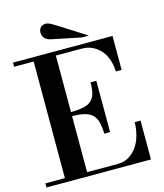

<svg xmlns="http://www.w3.org/2000/svg" viewBox="-132 -1022 956 1120"><g transform="rotate(-15 345.5 -462.0)"><path d="M415 -216Q414 -258 406.5 -286Q399 -314 381.5 -331Q364 -348 334.5 -355.5Q305 -363 260 -363V-25H446Q483 -25 512 -42Q541 -59 561.5 -88Q582 -117 592.5 -155Q603 -193 604 -235H639V0H8V-25H126V-729H8V-754H609V-549H574Q573 -585 562.5 -618Q552 -651 531.5 -675.5Q511 -700 482 -714.5Q453 -729 416 -729H260V-388Q305 -388 335 -394.5Q365 -401 383 -417Q401 -433 408 -459.5Q415 -486 415 -526H450V-216ZM258 -828Q233 -833 220.5 -847Q208 -861 208 -881Q208 -901 219.5 -912.5Q231 -924 252 -924Q262 -924 276 -917Q290 -910 325 -888L476 -792H433Z"/></g></svg>

Font: Libre Bodoni
Style: Regular
Weight: 400
Designer: Pablo Impallari, Rodrigo Fuenzalida
Foundry: Pablo Impallari, Rodrigo Fuenzalida
Version: Version 1.001; ttfautohint (v1.5.65-e2d9)